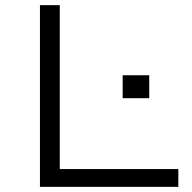

<svg xmlns="http://www.w3.org/2000/svg" viewBox="-20 -725 745 745"><path d="M135 0V-705H212V-69H672V0ZM456 -344V-433H559V-344Z"/></svg>

Font: Nunito Sans 7pt Expanded Light
Style: Regular
Weight: 300
Width: 7
Designer: Vernon Adams
Foundry: Vernon Adams
Version: Version 3.101;gftools[0.9.27]